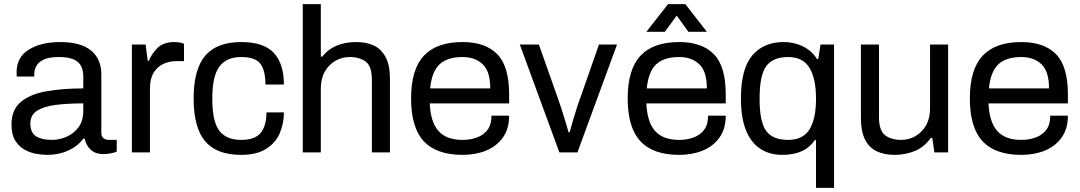

<svg xmlns="http://www.w3.org/2000/svg" viewBox="-20 -743 5265 936"><path d="M210 12Q185 12 155 6.5Q125 1 98 -14.5Q71 -30 53.5 -59Q36 -88 36 -136Q36 -208 81.5 -246Q127 -284 206 -298Q285 -312 386 -312V-370Q386 -398 376 -419.5Q366 -441 340 -453Q314 -465 266 -465Q219 -465 193 -452.5Q167 -440 157 -421Q147 -402 147 -382V-370H62Q61 -374 61 -379.5Q61 -385 61 -392Q61 -464 120.5 -501Q180 -538 274 -538Q374 -538 424 -496.5Q474 -455 474 -381V-96Q474 -77 485 -69Q496 -61 509 -61H549V-4Q541 0 523.5 4Q506 8 481 8Q446 8 423 -12.5Q400 -33 393 -67H386Q359 -30 312.5 -9Q266 12 210 12ZM233 -61Q270 -61 305 -76.5Q340 -92 363 -123Q386 -154 386 -201V-239Q309 -239 251 -231.5Q193 -224 160.5 -203Q128 -182 128 -141Q128 -96 156 -78.5Q184 -61 233 -61Z M623 0V-526H690L700 -447H706Q719 -480 747.5 -509Q776 -538 830 -538Q851 -538 864 -534Q877 -530 877 -530V-445H840Q807 -445 777.5 -432Q748 -419 729.5 -389.5Q711 -360 711 -311V0Z M1156 12Q1036 12 980 -54.5Q924 -121 924 -263Q924 -405 980.5 -471.5Q1037 -538 1156 -538Q1266 -538 1315 -485Q1364 -432 1364 -331H1274Q1274 -399 1249.5 -432Q1225 -465 1156 -465Q1084 -465 1049.5 -418.5Q1015 -372 1015 -263V-259Q1015 -152 1048.5 -106.5Q1082 -61 1156 -61Q1223 -61 1251 -95.5Q1279 -130 1279 -195H1364Q1364 -140 1343.5 -93Q1323 -46 1277 -17Q1231 12 1156 12Z M1456 0V-723H1544V-467H1551Q1579 -503 1621 -520.5Q1663 -538 1717 -538Q1767 -538 1803.5 -520.5Q1840 -503 1860.5 -463.5Q1881 -424 1881 -359V0H1793V-353Q1793 -420 1763 -442.5Q1733 -465 1684 -465Q1647 -465 1615 -446.5Q1583 -428 1563.5 -394Q1544 -360 1544 -311V0Z M2235 12Q2108 12 2046 -54.5Q1984 -121 1984 -263Q1984 -405 2046.5 -471.5Q2109 -538 2235 -538Q2346 -538 2404 -479Q2462 -420 2462 -283V-239H2075Q2079 -148 2117.5 -104.5Q2156 -61 2235 -61Q2273 -61 2305.5 -73Q2338 -85 2357 -110.5Q2376 -136 2376 -179H2462Q2462 -115 2431.5 -72.5Q2401 -30 2350 -9Q2299 12 2235 12ZM2077 -312H2370Q2370 -395 2333 -430Q2296 -465 2235 -465Q2161 -465 2123 -429.5Q2085 -394 2077 -312Z M2707 0 2514 -526H2607L2700 -263Q2708 -241 2717 -213Q2726 -185 2734 -158.5Q2742 -132 2747 -115Q2752 -98 2752 -98H2757Q2757 -98 2761.5 -114.5Q2766 -131 2773.5 -156.5Q2781 -182 2790 -210.5Q2799 -239 2808 -263L2900 -526H2988L2795 0Z M3291 12Q3164 12 3102 -54.5Q3040 -121 3040 -263Q3040 -405 3102.5 -471.5Q3165 -538 3291 -538Q3402 -538 3460 -479Q3518 -420 3518 -283V-239H3131Q3135 -148 3173.5 -104.5Q3212 -61 3291 -61Q3329 -61 3361.5 -73Q3394 -85 3413 -110.5Q3432 -136 3432 -179H3518Q3518 -115 3487.5 -72.5Q3457 -30 3406 -9Q3355 12 3291 12ZM3133 -312H3426Q3426 -395 3389 -430Q3352 -465 3291 -465Q3217 -465 3179 -429.5Q3141 -394 3133 -312ZM3131 -588 3237 -723H3321L3426 -588H3336L3279 -667L3221 -588Z M3958 173V-60H3952Q3926 -22 3886.5 -5Q3847 12 3792 12Q3733 12 3687.5 -17Q3642 -46 3617 -107Q3592 -168 3592 -263Q3592 -408 3647.5 -473Q3703 -538 3800 -538Q3851 -538 3894 -517Q3937 -496 3963 -455H3969L3980 -526H4046V173ZM3822 -61Q3895 -61 3926.5 -112.5Q3958 -164 3958 -259V-263Q3958 -360 3926 -412.5Q3894 -465 3822 -465Q3748 -465 3715.5 -420.5Q3683 -376 3683 -263V-259Q3683 -149 3715 -105Q3747 -61 3822 -61Z M4341 12Q4291 12 4254 -5.5Q4217 -23 4197 -62.5Q4177 -102 4177 -167V-526H4265V-173Q4265 -106 4295 -83.5Q4325 -61 4374 -61Q4411 -61 4443 -79.5Q4475 -98 4494.5 -132Q4514 -166 4514 -215V-526H4602V0H4535L4525 -71H4518Q4487 -27 4441 -7.5Q4395 12 4341 12Z M4959 12Q4832 12 4770 -54.5Q4708 -121 4708 -263Q4708 -405 4770.5 -471.5Q4833 -538 4959 -538Q5070 -538 5128 -479Q5186 -420 5186 -283V-239H4799Q4803 -148 4841.5 -104.5Q4880 -61 4959 -61Q4997 -61 5029.5 -73Q5062 -85 5081 -110.5Q5100 -136 5100 -179H5186Q5186 -115 5155.5 -72.5Q5125 -30 5074 -9Q5023 12 4959 12ZM4801 -312H5094Q5094 -395 5057 -430Q5020 -465 4959 -465Q4885 -465 4847 -429.5Q4809 -394 4801 -312Z"/></svg>

Font: Archivo VF Beta
Style: Regular
Weight: 400
Designer: Hector Gatti
Foundry: Omnibus-Type
Version: Version 1.002